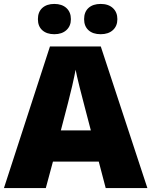

<svg xmlns="http://www.w3.org/2000/svg" viewBox="-20 -952 766 972"><path d="M515.1 0 480 -133.8H248L211.9 0H0L232.9 -716.8H490.2L726.1 0ZM439.9 -292 409.2 -409.2Q398.4 -448.2 383.1 -510.3Q367.7 -572.3 362.8 -599.1Q358.4 -574.2 345.5 -517.1Q332.5 -460 288.1 -292ZM171.9 -855Q171.9 -891.6 194.3 -911.9Q216.8 -932.1 254.9 -932.1Q293.5 -932.1 316.2 -911.4Q338.9 -890.6 338.9 -855Q338.9 -820.3 316.2 -799.6Q293.5 -778.8 254.9 -778.8Q216.8 -778.8 194.3 -798.8Q171.9 -818.8 171.9 -855ZM405.8 -855Q405.8 -891.6 428.2 -911.9Q450.7 -932.1 489.7 -932.1Q528.8 -932.1 551.5 -911.1Q574.2 -890.1 574.2 -855Q574.2 -820.3 551.5 -799.6Q528.8 -778.8 489.7 -778.8Q450.2 -778.8 428 -799.1Q405.8 -819.3 405.8 -855Z"/></svg>

Font: TypoPRO Open Sans
Style: Regular
Weight: 800
Foundry: Ascender Corporation
Version: Version 1.10